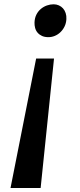

<svg xmlns="http://www.w3.org/2000/svg" viewBox="-20 -687 383 918"><path d="M174.3 211.9H30.3L152.8 -407.2H238.3ZM297.4 -595.7Q296.4 -576.2 288.6 -560.3Q280.8 -544.4 268.8 -533Q256.8 -521.5 241.9 -515.4Q227.1 -509.3 211.4 -509.3Q193.8 -509.3 180.9 -515.1Q168 -521 159.7 -530.8Q151.4 -540.5 147.9 -553.5Q144.5 -566.4 145 -580.1Q146 -601.6 154.3 -617.7Q162.6 -633.8 175.5 -644.5Q188.5 -655.3 204.3 -660.9Q220.2 -666.5 236.3 -666.5Q249.5 -666.5 261.2 -661.4Q272.9 -656.2 281.2 -647Q289.6 -637.7 293.9 -624.5Q298.3 -611.3 297.4 -595.7Z"/></svg>

Font: Merriweather Bold
Style: Italic
Weight: 700
Italic angle: -7°
Designer: Eben Sorkin ( eben@eyebytes.com )
Foundry: Eben Sorkin ( eben@eyebytes.com )
Version: Version 1.5; ttfautohint (v0.97) -l 13 -r 13 -G 200 -x 24 -f